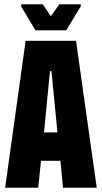

<svg xmlns="http://www.w3.org/2000/svg" viewBox="-20 -879 476 899"><path d="M4 0 100 -688H336L433 0H275L263 -126H172L159 0ZM186 -259H249L221 -546H214ZM146 -737 79 -849V-859H180L218 -803L258 -859H358V-849L290 -737Z"/></svg>

Font: Saira ExtraCondensed Black
Style: Regular
Weight: 900
Width: 2
Designer: Hector Gatti with collaboration of the Omnibus-Type team
Foundry: Omnibus-Type
Version: Version 1.101